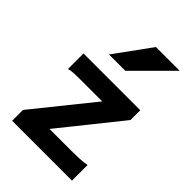

<svg xmlns="http://www.w3.org/2000/svg" viewBox="-229 -878 975 975"><g transform="rotate(45 259.0 -390.5)"><path d="M61 -498H468.8V-427.7L210 -105H368.7Q394.5 -105 421.9 -106Q449.2 -106.9 476.1 -112.3V0H46.4V-77.6L300.3 -393.1H136.7Q115.2 -393.1 95 -392.1Q74.7 -391.1 61 -385.7ZM297.9 -781.2H468.8L273.4 -585.9H156.2Z"/></g></svg>

Font: Andika
Style: Bold
Weight: 700
Designer: Victor Gaultney, Annie Olsen, Julie Remington, Don Collingsworth, Eric Hays, Becca Hirsbrunner
Foundry: SIL International
Version: Version 6.101